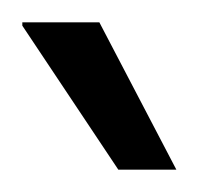

<svg xmlns="http://www.w3.org/2000/svg" viewBox="-20 -743 178 172"><path d="M138 -591H86L0 -720V-723H69Z"/></svg>

Font: Archivo Condensed Light
Style: Regular
Weight: 300
Width: 3
Designer: Hector Gatti
Foundry: Omnibus-Type
Version: Version 2.001